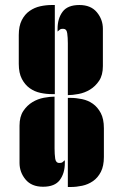

<svg xmlns="http://www.w3.org/2000/svg" viewBox="-20 -746 490 767"><path d="M251 -366V-573Q251 -596 248.5 -613.5Q246 -631 232 -631Q223 -631 220 -628.5Q217 -626 210 -620V-631Q210 -672 230 -699Q250 -726 297 -726Q343 -726 367 -697Q391 -668 391 -631V-482Q391 -446 376 -423.5Q361 -401 339.5 -388Q318 -375 293.5 -370.5Q269 -366 251 -366ZM198 -360V-153Q198 -130 200.5 -112.5Q203 -95 217 -95Q226 -95 229 -97.5Q232 -100 239 -106V-95Q239 -54 219 -27Q199 0 152 0Q106 0 82 -29Q58 -58 58 -95V-244Q58 -280 73 -302.5Q88 -325 109.5 -338Q131 -351 155.5 -355.5Q180 -360 198 -360ZM199 -370H188Q165 -370 141.5 -375Q118 -380 99 -393.5Q80 -407 67.5 -430.5Q55 -454 55 -491V-606Q55 -642 67 -665.5Q79 -689 98.5 -702.5Q118 -716 141 -721Q164 -726 187 -726H199ZM251 -355H262Q284 -355 308 -350Q332 -345 351 -331.5Q370 -318 382.5 -294.5Q395 -271 395 -234V-119Q395 -83 383 -59.5Q371 -36 351.5 -22.5Q332 -9 308.5 -4Q285 1 263 1H251Z"/></svg>

Font: Kenia
Style: Regular
Weight: 400
Designer: Julia Petretta
Foundry: Julia Petretta
Version: Version 1.001